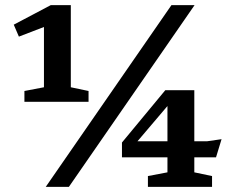

<svg xmlns="http://www.w3.org/2000/svg" viewBox="-20 -727 913 747"><path d="M151 -387.5V-622L53.5 -584.5L33.5 -631L177.5 -707H255.5V-387.5L324.5 -373V-331H75V-373ZM158 0 647 -707H737L248 0ZM623 -376H736V-177.5H786.5L842 -185.5L820.5 -115H736V-56.5L805 -42V0H555.5V-42L631.5 -56.5V-115H454.5V-172.5ZM631.5 -177.5V-314.5L515 -177.5Z"/></svg>

Font: Newsreader Caption Medium
Style: Regular
Weight: 500
Designer: Hugues Gentile
Foundry: Production Type
Version: Version 1.001